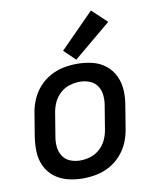

<svg xmlns="http://www.w3.org/2000/svg" viewBox="-87 -845 750 920"><g transform="rotate(-10 288.0 -385.0)"><path d="M242 8Q275 8 308.5 1.5Q342 -5 373 -22Q404 -39 428 -66Q452 -93 465.5 -125Q479 -157 484 -190L502 -300Q509 -338 507 -375Q505 -412 489.5 -444.5Q474 -477 446 -499Q418 -521 382 -529.5Q346 -538 309 -538Q276 -538 242.5 -531.5Q209 -525 178 -508Q147 -491 123 -464Q99 -437 85.5 -405Q72 -373 67 -340L49 -230Q43 -192 44.5 -155Q46 -118 61.5 -85.5Q77 -53 105 -31.5Q133 -10 169 -1Q205 8 242 8ZM244 -79Q218 -79 195 -88.5Q172 -98 159 -119Q146 -140 144 -165Q142 -190 147 -216L165 -326Q169 -351 180 -375Q191 -399 211.5 -417.5Q232 -436 257 -443.5Q282 -451 307 -451Q333 -451 356 -441.5Q379 -432 392 -411.5Q405 -391 407 -365.5Q409 -340 404 -314L386 -204Q382 -179 371 -155Q360 -131 339.5 -112.5Q319 -94 294 -86.5Q269 -79 244 -79ZM309 -558 491 -710 419 -778 254 -611Z"/></g></svg>

Font: Iosevka Sparkle Medium Oblique
Style: Regular
Weight: 500
Italic angle: -9°
Designer: Belleve Invis
Foundry: Belleve Invis
Version: Version 4.5.0; ttfautohint (v1.8.3)